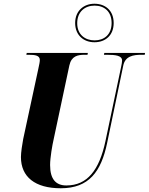

<svg xmlns="http://www.w3.org/2000/svg" viewBox="-20 -997 796 1027"><path d="M485 -771C543 -771 588 -807 588 -874C588 -941 543 -977 485 -977C428 -977 382 -939 382 -874C382 -808 428 -771 485 -771ZM486 -781C436 -781 393 -811 393 -873C393 -934 434 -967 486 -967C537 -967 577 -936 577 -874C577 -811 536 -781 486 -781ZM305 10C456 10 521 -79 553 -232L639 -645C649 -697 693 -704 737 -704H754L756 -714H538L536 -704H551C598 -704 633 -700 633 -673C633 -667 631 -653 628 -640L544 -242C511 -87 447 -5 335 -5C280 -5 248 -37 248 -114C248 -154 260 -222 267 -252L351 -647C362 -697 395 -704 433 -704H448L450 -714H123L121 -704H133C169 -704 193 -700 193 -676C193 -666 190 -652 185 -629L104 -253C99 -227 92 -181 92 -157C92 -51 167 10 305 10Z"/></svg>

Font: Noto Serif Display Condensed ExtraBold
Style: Italic
Weight: 800
Width: 3
Italic angle: -12°
Designer: Monotype Design Team
Foundry: Monotype Imaging Inc.
Version: Version 2.009